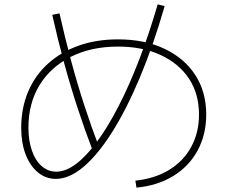

<svg xmlns="http://www.w3.org/2000/svg" viewBox="-20 -825 1040 878"><path d="M599 1Q687 -8 752.5 -47.5Q818 -87 854 -152.5Q890 -218 890 -301Q890 -396 844.5 -465Q799 -534 715.5 -573Q632 -612 520 -612Q397 -612 304.5 -565.5Q212 -519 161 -436Q110 -353 110 -241Q110 -182 126 -136Q142 -90 171 -65Q200 -40 237 -40Q281 -40 328 -75.5Q375 -111 424 -177.5Q473 -244 521.5 -338Q570 -432 615.5 -549.5Q661 -667 701 -805L733 -797Q681 -617 620 -471.5Q559 -326 493.5 -222Q428 -118 362.5 -62.5Q297 -7 235 -7Q189 -7 153 -37Q117 -67 97 -119.5Q77 -172 77 -240Q77 -331 108.5 -405.5Q140 -480 199 -533.5Q258 -587 339 -616Q420 -645 520 -645Q641 -645 732 -602Q823 -559 873 -482Q923 -405 923 -301Q923 -209 883.5 -136.5Q844 -64 772 -20Q700 24 604 33ZM404 -136Q368 -230 335 -330.5Q302 -431 273 -538Q244 -645 219 -757L252 -764Q277 -652 305.5 -546Q334 -440 366.5 -340.5Q399 -241 435 -147Z"/></svg>

Font: M PLUS 2 ExtraLight
Style: Regular
Weight: 250
Designer: Coji Morishita
Foundry: UNDERFOREST DESIGN
Version: Version 1.001